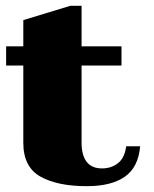

<svg xmlns="http://www.w3.org/2000/svg" viewBox="-20 -629 527 659"><path d="M461 -127Q455 -55 408.5 -22.5Q362 10 278 10Q177 10 118.5 -23Q60 -56 60 -139V-404H1V-470H60V-560L221 -609H260V-470H397V-404H260V-139Q260 -96 277.5 -73.5Q295 -51 330 -51Q362 -51 385 -69Q408 -87 413 -127Z"/></svg>

Font: Taviraj Black
Style: Regular
Weight: 900
Designer: Katatrad Team
Foundry: CadsonDemak
Version: Version 1.001